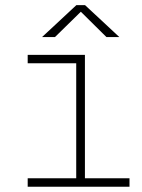

<svg xmlns="http://www.w3.org/2000/svg" viewBox="-20 -708 540 728"><path d="M85 0V-32H269V-468H85V-500H302V-32H471V0ZM139.5 -567.5 269.5 -688.5H302.5L432.5 -567.5H383.5L286.5 -663.5L188.5 -567.5Z"/></svg>

Font: Trispace Thin
Style: Regular
Weight: 100
Designer: Tyler Finck
Foundry: Etcetera Type Company
Version: Version 1.210